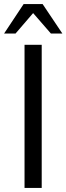

<svg xmlns="http://www.w3.org/2000/svg" viewBox="-45 -919 325 939"><path d="M75 0V-700H159V0ZM163.5 -899 260 -755H204L117 -855L31 -755H-25L70.5 -899Z"/></svg>

Font: Urbanist Medium
Style: Regular
Weight: 500
Designer: Corey Hu
Foundry: Corey Hu
Version: Version 1.321; ttfautohint (v1.8.4.7-5d5b)